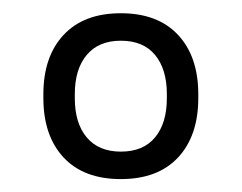

<svg xmlns="http://www.w3.org/2000/svg" viewBox="-20 -670 365 290"><path d="M162.5 -399.5Q106.5 -399.5 76 -432.2Q45.5 -465 45.5 -522V-527.5Q45.5 -584.5 76 -617.2Q106.5 -650 162.5 -650Q218.5 -650 249 -617.2Q279.5 -584.5 279.5 -527.5V-522Q279.5 -465 249 -432.2Q218.5 -399.5 162.5 -399.5ZM162.5 -441Q196.5 -441 214.2 -462.5Q232 -484 232 -521.5V-528Q232 -565.5 214.2 -587Q196.5 -608.5 162.5 -608.5Q129 -608.5 111 -587Q93 -565.5 93 -528V-521.5Q93 -484 111 -462.5Q129 -441 162.5 -441Z"/></svg>

Font: Anek Kannada Medium Light
Style: Regular
Weight: 300
Version: Version 1.003